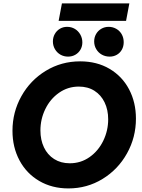

<svg xmlns="http://www.w3.org/2000/svg" viewBox="-20 -1083 820 1111"><path d="M52.2 -326.2Q52.2 -434.1 103.8 -526.4Q155.3 -618.7 245.1 -673.3Q335 -728 443.8 -728Q540.5 -728 613.8 -684.8Q687 -641.6 726.8 -566.2Q766.6 -490.7 766.6 -396.5Q766.6 -288.1 714.8 -195.3Q663.1 -102.5 573.5 -47.6Q483.9 7.3 376 7.3Q280.8 7.3 207 -35.9Q133.3 -79.1 92.8 -155Q52.2 -231 52.2 -326.2ZM606 -392.6Q606 -447.3 585.4 -490.2Q564.9 -533.2 526.6 -557.6Q488.3 -582 436 -582Q372.6 -582 321.5 -546.1Q270.5 -510.3 242.2 -451.9Q213.9 -393.6 213.9 -328.1Q213.9 -273.4 234.4 -230.2Q254.9 -187 293.5 -162.6Q332 -138.2 383.8 -138.2Q447.8 -138.2 498.5 -174.1Q549.3 -210 577.6 -268.6Q606 -327.1 606 -392.6ZM524.9 -843.3Q524.9 -866.7 535.9 -886Q546.9 -905.3 566.2 -916.5Q585.4 -927.7 608.9 -927.7Q632.3 -927.7 652.3 -916.5Q672.4 -905.3 684.1 -885Q695.8 -864.7 695.8 -838.9Q695.8 -814.5 685.1 -795.4Q674.3 -776.4 655.8 -765.9Q637.2 -755.4 614.7 -755.4Q589.8 -755.4 569.3 -766.8Q548.8 -778.3 536.9 -798.6Q524.9 -818.8 524.9 -843.3ZM286.1 -843.3Q286.1 -866.7 296.9 -886Q307.6 -905.3 326.4 -916.5Q345.2 -927.7 368.2 -927.7Q393.1 -927.7 413.1 -915.8Q433.1 -903.8 444.8 -883.1Q456.5 -862.3 456.5 -837.9Q456.5 -814.9 445.8 -796.1Q435.1 -777.3 416.3 -766.4Q397.5 -755.4 374 -755.4Q349.6 -755.4 329.6 -766.8Q309.6 -778.3 297.9 -798.6Q286.1 -818.8 286.1 -843.3ZM338.4 -1063.5H728.5L709.5 -962.4H319.3Z"/></svg>

Font: Reddit Sans Vanilla ExtraBold
Style: Italic
Weight: 800
Italic angle: -11.25°
Designer: Stephen Hutchings
Version: Version 1.013